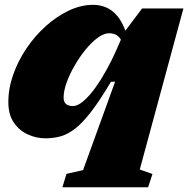

<svg xmlns="http://www.w3.org/2000/svg" viewBox="-20 -557 779 794"><path d="M323.5 146.5 456 -219H439Q394 -143.5 358.5 -97Q323 -50.5 292.2 -26.2Q261.5 -2 231.5 6.5Q201.5 15 167.5 15Q130 15 95 -1Q60 -17 37.2 -50Q14.5 -83 14.5 -134.5Q14.5 -192 35 -249.5Q55.5 -307 90.5 -358.5Q125.5 -410 170.8 -450.2Q216 -490.5 265.8 -513.8Q315.5 -537 364.5 -537Q459.5 -537 498.5 -430L567.5 -522H738.5L558 144L610.5 162.5L592.5 217.5H238L255 162ZM243 -153.5Q243 -118.5 281.5 -118.5Q302 -118.5 326.2 -139.8Q350.5 -161 374.8 -195Q399 -229 420.8 -268.5Q442.5 -308 458.5 -344L480 -393Q469.5 -409 457.5 -414.2Q445.5 -419.5 431 -419.5Q409.5 -419.5 384.2 -401Q359 -382.5 334.2 -352.2Q309.5 -322 288.8 -286.2Q268 -250.5 255.5 -215.5Q243 -180.5 243 -153.5Z"/></svg>

Font: Newsreader Caption ExtraBold
Style: Italic
Weight: 800
Italic angle: -17°
Designer: Hugues Gentile
Foundry: Production Type
Version: Version 1.001